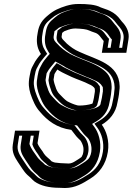

<svg xmlns="http://www.w3.org/2000/svg" viewBox="-20 -690 666 964"><path d="M570 -177C571.9 -184.3 573.4 -191.7 574.5 -199L577.4 -217C578.3 -223 578.9 -229 579.2 -235C580.4 -242.3 580.9 -249.7 580.7 -257C578.1 -370.2 464.5 -389.4 378.1 -430C354.5 -439.7 332.9 -455.6 315.6 -471L300.1 -487C295.8 -491.2 288 -498.8 289.5 -508L292.2 -525C296.7 -528.3 300.1 -531 302.4 -533L313.1 -537C326.1 -542.3 341.3 -547 358.6 -547C371.4 -547 388.4 -545.1 400.2 -544C424.2 -541.3 433.2 -532.8 453.5 -527C478.7 -520.4 485.6 -500.3 500.7 -484L491.3 -425H614.3L625.1 -493C630.4 -526.6 616.8 -552.8 599.8 -573C594 -579 589 -585 584.6 -591C570.3 -610.8 555 -623.7 532.6 -635C516.8 -643 501.3 -646.2 485.4 -653C458.8 -667.4 417.4 -670 376.1 -670C351.3 -670 335.5 -667.1 313.7 -661C276.7 -649.3 250.9 -638.7 222.2 -614C192.6 -590.1 175.9 -567.7 169.5 -527L166.1 -506C162.3 -468.9 169.8 -443.3 185.4 -419C172.6 -404.6 157.2 -385.1 149.3 -368L140.8 -352C135.8 -342 131.9 -327.7 128.9 -309C120.9 -268.7 125.3 -246.5 132.8 -220C144.9 -184.7 157.7 -153.3 181.3 -128C216.9 -85.7 264.9 -47.3 338 -38L362.9 -6C368 0 374.9 7 383.6 15C389.4 21.9 397.8 41.1 398.8 52L399.2 62C399.3 65.3 399.1 69 398.4 73C396.7 83.8 396 85.5 391 95C390.7 96.3 390.2 97.3 389.5 98C381.2 105.2 365.4 114.4 358.1 119C350 124.5 337.1 131 325.2 131C317.9 131 310.3 130.7 302.4 130C289.5 130 274.1 128.3 263.9 127C255.4 127 245 123.3 239 120C227.3 106.1 210.3 96.5 201 82C190.4 62.1 175.8 50.6 168.4 29L178.4 -34H55.4L44.3 36C38.2 74.6 54.8 100.1 69.5 123C84.9 144.5 97.5 169.3 117.2 188L133 202C139.8 209.3 146.5 215.7 153 221C183 242.4 225.2 253 279.9 253C289.2 253.7 297.8 254 305.8 254C359.1 254 397.2 229.5 433.2 207C476.9 180 511.2 137.5 521.5 72.5C530.4 16.7 513.9 -32.9 491.1 -64C529.1 -86.9 561.3 -121.6 570 -177ZM441.8 -169C423.2 -163.1 399.8 -160 377.3 -160C374.7 -160 371.7 -160.3 368.5 -161C349.6 -165.9 331.5 -174 316.8 -182C303.6 -190.8 289.5 -207.1 278.5 -218C269.6 -226.2 261.8 -242.2 258.4 -255L253.6 -269C251.9 -276.8 249.7 -281.9 248.9 -290L253.4 -318C258.2 -325.3 261.8 -333.5 268 -341C271.7 -339 274.7 -337 277.1 -335C295.6 -323.7 319.9 -313.6 339.1 -304C367.6 -290.9 402.1 -280.7 429.1 -266C436.2 -264.2 452.5 -253.3 455 -246L455.8 -245C455.8 -241 456 -238 456.4 -236C456.1 -234 456.1 -232 456.4 -230L451.5 -199C450.7 -193.7 449.5 -188.3 448 -183C447.5 -179.7 446.6 -176.7 445.6 -174C445.2 -172 443.9 -169 441.8 -169ZM284.8 228H283.9C232.3 228 194.6 217.5 170.4 200.4C164.5 195.5 158.5 189.6 152.2 182.9L135.9 168.5C119.3 152.4 107.1 129.2 91.2 107C76.1 83.4 64.8 64.7 69.3 36L76.4 -9H149.4L142.5 34.9C152.2 63.5 169.7 80.4 178.2 96.2C190.5 119.2 210.9 128.6 220.9 140.5C231 146 241.4 151 258.5 152C268.6 153.3 285.6 154.9 297.4 155C305.8 155.7 313.5 156 321.3 156C342.1 156 359.2 146.1 369.9 139.1C375.6 135.4 414.2 113.7 414.4 101.1C419.9 90.4 421.9 82.8 423.4 73C424.3 67.6 424.7 62.3 424.5 57.1L424 46.5C422.3 28.1 414.2 9.3 404.1 -2.7C397.1 -11 387.5 -18.9 383.7 -23.4L353.8 -61.7C281.9 -70.9 238.4 -102.2 201.4 -146.1C180.4 -168.6 168.8 -196.6 157.1 -230.7C149.8 -256.5 146.5 -271.2 153.9 -308.5C156.7 -326.6 160.6 -338.5 163 -343.7L171.7 -359.9C177.5 -372.5 191.2 -390.7 203.3 -404.3L216.9 -419.7L207.4 -434.6C193.9 -455.6 188.2 -475.7 191.3 -506.7L194.5 -527C199.9 -561.3 209.8 -574.3 236.7 -596C261.9 -617.8 281.9 -625.8 317.4 -637.1C338.6 -643.1 349.4 -645 372.2 -645C412.7 -645 450.7 -641.5 470.7 -630.6C488.1 -621.2 505.4 -618.9 518.4 -612.3C538.5 -602.2 550.5 -592.1 563.3 -574.4C568 -567.9 574.4 -560.4 579.6 -554.9C594.8 -536.7 603.9 -517 600.1 -493L593.3 -450H520.3L527.4 -494.9L520.6 -502.3C510.2 -513.6 498.8 -542 463.6 -551.2C449 -555.4 436.6 -565.5 406.6 -568.9C394.6 -570 377.8 -572 362.6 -572C340.7 -572 321.2 -565.7 307.1 -560.1L291.7 -554.3C286.9 -550.1 286.2 -549.4 279.2 -544.2L269 -536.7L264.5 -508C260.5 -483.2 278 -470.8 280.8 -468L296.6 -451.8C315.1 -435.3 338.6 -417.9 364.9 -406.9C444.2 -369.8 553 -352.9 555.4 -252.5C555.5 -246.6 555.1 -240.8 554.2 -235L554 -233.6C553.7 -228.2 553.2 -222.5 552.4 -217L549.5 -199C548.4 -192.1 546.9 -185 545.2 -178.1L545 -177C537.7 -130.7 513 -104.4 480.6 -84.8L454.1 -68.9L469.8 -47.4C489.6 -20.4 504.2 24 496.5 72.5C487.5 129.7 459.3 163.6 422.3 186.4C385.6 209.3 354.7 229 309.7 229C302.2 229 293.6 228.6 284.8 228ZM476.5 -199 482.1 -234.1 481.5 -237.1 482 -240.1C481.3 -244.3 481.1 -251.1 481 -257L477.3 -261.5C466.9 -278.9 454.9 -284.4 441.9 -289.4C428.7 -296.3 414.8 -302 401.4 -306.4C383.9 -314.8 365.9 -321 352.9 -326.8C332.1 -337.2 309.6 -346.8 293.9 -356.1C289 -359.9 287 -361.1 282.7 -363.4L264.6 -373.2L249.4 -354.9C237 -339.8 235.4 -333.1 229.3 -323.9L223.4 -286.9C224.6 -274.3 227.7 -265.4 229.1 -259L234 -244.5C238.7 -227.9 246.6 -211.2 259.7 -198.6C270.1 -188.2 283.9 -171.6 300.6 -160.6C315.5 -150.6 337.1 -142.3 358.6 -136.7C363.1 -135.6 368.3 -135 373.4 -135C398.2 -135 425.8 -138.9 449.1 -146.3C469.9 -154.8 469.7 -170.2 469.7 -170.2C473.8 -182.1 474.9 -188.9 476.5 -199ZM534.5 -199 537.4 -217C538.3 -222.7 538.8 -228.5 539.1 -234.1L539.2 -235C540.2 -241.4 540.7 -247.8 540.5 -254.2C539.4 -302.7 520.4 -324.7 490.3 -345.9C451.1 -373.5 401.9 -386.2 352.8 -409.1C323 -421.7 300 -439.3 281.2 -456L265.4 -472.3C261.7 -475.9 246.4 -488.9 249.5 -508L253.5 -533.3L262.5 -540C269.9 -545.4 270.7 -546.3 276.1 -551L294.3 -557.8C308.9 -563.6 333.3 -572 362.6 -572C381.5 -572 398 -569.8 410.5 -568.7C448.5 -564.4 463.3 -552.8 472.5 -550.1C517.8 -537.6 526.3 -508.5 536.1 -498L541.9 -491.6L535.3 -450H578.3L585.1 -493C589.5 -520.6 579.1 -541.2 564.1 -559.3C559 -564.7 552.4 -572.4 547.7 -578.9C534.8 -596.7 523.6 -605.8 505.5 -615C495.1 -620.2 481.4 -623 460.5 -631.9C442.5 -639.6 415.9 -645 372.2 -645C352.8 -645 347.7 -644.1 328.1 -638.6C293.7 -627.7 278.5 -621.9 253.6 -600.4C227.1 -579 215.4 -564.3 209.5 -527L206.2 -506.4C202.9 -473.1 209.3 -451.4 222.9 -430.2L229.8 -419.5L220.1 -408.7C208.1 -395.1 194.5 -377.5 187.6 -362.8L179 -346.6C175.7 -339.9 171.8 -327 168.9 -308.7C161.2 -270.1 164.9 -253 172.3 -227.1C184.1 -192.8 196.3 -163.8 216.9 -141.7C248.1 -104.6 288.7 -70.3 349.7 -62.5L367 -60.3L399.2 -19C402.8 -14.7 409.6 -7.7 417.6 -0.4C429.6 10.6 437.4 31.4 438.9 48.5L439.4 58.9C439.5 63.4 439.2 68.1 438.4 73C436.9 82.5 434.4 90.4 430.4 98.1C423.8 114.1 394 130.1 386 135.2C376.2 141.7 355.4 156 321.3 156C312.4 156 306.7 155.8 295.7 155C282.5 154.8 267 153.3 255 151.9C232.6 150.6 218.1 143.4 206 136.9C195.9 124.8 178 115.8 163.5 93.2C153.3 77.4 137.2 60.4 127.8 32.8L134.4 -9H91.4L84.3 36C79.1 68.5 92.1 88.5 106.8 111.4C122.6 133.6 135.4 157.5 151.2 172.6L167.5 187.1C173.7 193.7 179.5 199.4 185.2 204.1C207.4 219.6 237.8 228 283.9 228H286.2C294.3 228.6 303 229 309.7 229C341.4 229 367.9 214.1 406.3 190.2C440.9 168.8 471.9 133.2 481.5 72.5C489.6 21.2 474 -24.9 454.2 -51.9L442.6 -67.8L464.7 -81.1C494.7 -99.2 522.1 -126.7 530 -177L530.1 -177.7C531.9 -184.7 533.4 -191.9 534.5 -199ZM496.8 -232.6 491.5 -199C490.6 -193.2 489.6 -188.6 487.8 -182C487.3 -179.1 486.1 -174.4 485.4 -172.6C485.1 -171.5 489.1 -155.9 450.6 -145C433.3 -139.8 399.1 -135 373.4 -135C337.7 -135 309.3 -151.3 288.7 -162.5C269.1 -173.2 254.6 -192.6 244.2 -203C230.7 -215.7 223.1 -232.6 218.9 -248L213.9 -262.4C212.5 -269.2 209.7 -276.8 208.6 -288.1L214 -321.8C219.4 -330 221.8 -337.5 232.6 -350.6L257.9 -381.3L296.1 -360.5C300.8 -357.9 302.6 -357 308.3 -352.6C322.7 -344.2 344.9 -334.6 365.5 -324.4C376.5 -319.4 395.2 -312.9 412.9 -304.5C425.8 -300.2 441.4 -293.8 454.1 -287.2C469.5 -281.1 484.3 -272.6 492.7 -257.2L496 -253.3C496 -248.2 496.3 -241.5 496.8 -238.6L496.4 -236C496.2 -234.8 496.7 -233.6 496.8 -232.6Z"/></svg>

Font: Tape
Style: Regular
Weight: 500
Foundry: Cannot Into Space Fonts
Version: Version 0.97